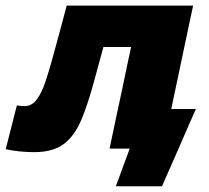

<svg xmlns="http://www.w3.org/2000/svg" viewBox="-64 -520 730 672"><path d="M55.5 12.5Q31 12.5 3.2 9.8Q-24.5 7 -44 2L-5 -151Q2.5 -150 9.8 -149.2Q17 -148.5 21.5 -148.5Q47.5 -148.5 65 -172.2Q82.5 -196 95.2 -234.5Q108 -273 120 -317Q133 -365.5 146 -412.5Q158.5 -459.5 169.5 -500.5H612Q604.5 -465.5 597.2 -431.5Q590 -397.5 581.5 -357.2Q573 -317 562 -264.5L551.5 -214.5Q547 -194 543 -175Q539 -156 535.5 -138.5H621.5Q606.5 -104.5 591 -69Q575.5 -33.5 561 0Q546.5 32.5 532 66Q517.5 99.5 503 132H341.5L390 0H319.5Q330.5 -52.5 341 -102Q351.5 -151.5 365 -214.5L375.5 -264.5Q381 -291 385.8 -313.5Q390.5 -336 395 -355.5H298Q290 -326 282 -297Q274 -268 267.5 -243.5Q245 -159.5 221.5 -102.5Q198 -45.5 160 -16.5Q122 12.5 55.5 12.5Z"/></svg>

Font: Heraclito ExtraBold
Style: Italic
Weight: 800
Italic angle: -12°
Designer: Kostas Bartsokas (font) & Cristiano Sobral (main changes)
Foundry: Kostas Bartsokas (font) & Cristiano Sobral (main changes)
Version: Version 1.00;July 8, 2020;FontCreator 13.0.0.2655 64-bit